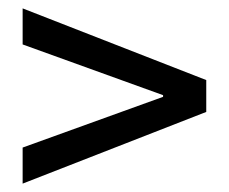

<svg xmlns="http://www.w3.org/2000/svg" viewBox="-20 -561 546 458"><path d="M34 -209 369 -330V-334L34 -455V-541L472 -370V-294L34 -123Z"/></svg>

Font: Assistant SemiBold
Style: Regular
Weight: 600
Designer: Hebrew By Ben Nathan, Latin by Paul Hunt
Version: Version 2.001; ttfautohint (v1.6)